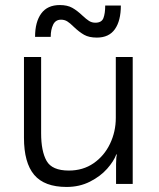

<svg xmlns="http://www.w3.org/2000/svg" viewBox="-20 -729 629 761"><path d="M143 -503V-201Q143 -130 164.5 -91.5Q186 -53 253 -53Q309 -53 351 -82Q393 -111 416 -159Q439 -207 439 -262V-503H506V0H440V-78Q440 -93 441 -103.5Q442 -114 443 -117H441Q431 -90 404.5 -60Q378 -30 336.5 -9Q295 12 244 12Q156 12 115.5 -36Q75 -84 75 -183V-503ZM217 -709Q247 -709 266.5 -698Q286 -687 307 -667Q322 -653 333 -646Q344 -639 358 -639Q383 -639 390 -657.5Q397 -676 397 -707H459Q459 -647 435.5 -613.5Q412 -580 364 -580Q333 -580 313.5 -591Q294 -602 272 -623Q258 -637 247 -644Q236 -651 222 -651Q200 -651 190.5 -631Q181 -611 181 -583H119Q119 -642 143.5 -675.5Q168 -709 217 -709Z"/></svg>

Font: Museo Sans Light
Style: Regular
Weight: 300
Designer: Jos Buivenga
Foundry: Jos Buivenga & Rosetta Type Foundry (extension, remastering)
Version: Version 3.600;PS 1.000;hotconv 1.0.88;makeotf.lib2.5.647800;